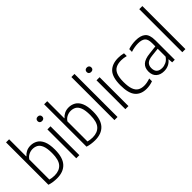

<svg xmlns="http://www.w3.org/2000/svg" viewBox="79 -1673 2548 2548"><g transform="rotate(-45 1353.0 -399.0)"><path d="M214.5 9Q179 9 141.5 3.5Q104 -2 73.5 -12.5V-808H131.5V-487H135.5Q156.5 -513 191.8 -531.2Q227 -549.5 273.5 -549.5Q325.5 -549.5 369.2 -524.5Q413 -499.5 439.2 -440.8Q465.5 -382 465.5 -280.5Q465.5 -131.5 400.8 -61Q336 9.5 214.5 9ZM218 -40.5Q309 -40.5 357.2 -94.5Q405.5 -148.5 405.5 -275Q405.5 -364 386.2 -412.2Q367 -460.5 334 -479Q301 -497.5 260 -497.5Q223 -497.5 188 -480.2Q153 -463 131.5 -428.5V-52.5Q148 -47.5 171.2 -44Q194.5 -40.5 218 -40.5Z M583.5 0V-541.5H641.5V0ZM612.5 -669.5Q592 -669.5 580.2 -680.5Q568.5 -691.5 568.5 -710.5Q568.5 -730 580.2 -741.5Q592 -753 612.5 -753Q633 -753 644.8 -741.5Q656.5 -730 656.5 -710.5Q656.5 -691.5 644.8 -680.5Q633 -669.5 612.5 -669.5Z M929.5 9Q894 9 856.5 3.5Q819 -2 788.5 -12.5V-808H846.5V-487H850.5Q871.5 -513 906.8 -531.2Q942 -549.5 988.5 -549.5Q1040.5 -549.5 1084.2 -524.5Q1128 -499.5 1154.2 -440.8Q1180.5 -382 1180.5 -280.5Q1180.5 -131.5 1115.8 -61Q1051 9.5 929.5 9ZM933 -40.5Q1024 -40.5 1072.2 -94.5Q1120.5 -148.5 1120.5 -275Q1120.5 -364 1101.2 -412.2Q1082 -460.5 1049 -479Q1016 -497.5 975 -497.5Q938 -497.5 903 -480.2Q868 -463 846.5 -428.5V-52.5Q863 -47.5 886.2 -44Q909.5 -40.5 933 -40.5Z M1300 0V-808H1358V0Z M1505 0V-541.5H1563V0ZM1534 -669.5Q1513.5 -669.5 1501.8 -680.5Q1490 -691.5 1490 -710.5Q1490 -730 1501.8 -741.5Q1513.5 -753 1534 -753Q1554.5 -753 1566.2 -741.5Q1578 -730 1578 -710.5Q1578 -691.5 1566.2 -680.5Q1554.5 -669.5 1534 -669.5Z M1896.5 9.5Q1793.5 9.5 1737.8 -55Q1682 -119.5 1682 -270.5Q1682 -422 1743 -485.8Q1804 -549.5 1918 -549.5Q1942 -549.5 1967.5 -546.5Q1993 -543.5 2016.5 -537V-485Q1991.5 -492 1967.8 -495Q1944 -498 1924.5 -498Q1863 -498 1822.8 -477.2Q1782.5 -456.5 1762.5 -407.2Q1742.5 -358 1742.5 -272.5Q1742.5 -186 1761 -135.5Q1779.5 -85 1815.8 -63.8Q1852 -42.5 1905 -42.5Q1929 -42.5 1956.2 -47.5Q1983.5 -52.5 2016.5 -64V-12Q1957 9.5 1896.5 9.5Z M2226.5 8.5Q2157 8.5 2115.5 -29.2Q2074 -67 2074 -136Q2074 -206.5 2117.2 -245.5Q2160.5 -284.5 2254.5 -294L2375.5 -308V-368.5Q2375.5 -445.5 2341.2 -472.2Q2307 -499 2241 -499Q2212 -499 2176.2 -493.5Q2140.5 -488 2104.5 -475.5V-526.5Q2135 -538 2173.8 -543.8Q2212.5 -549.5 2247 -549.5Q2337.5 -549.5 2385 -509.8Q2432.5 -470 2432.5 -366.5V0H2383.5L2379 -61H2374.5Q2349 -27 2310.5 -9.2Q2272 8.5 2226.5 8.5ZM2133.5 -142Q2133.5 -40 2238.5 -40Q2274 -40 2310.5 -56.8Q2347 -73.5 2375.5 -115V-263.5L2257 -250.5Q2192 -243.5 2162.8 -216.8Q2133.5 -190 2133.5 -142Z M2574 0V-808H2632V0Z"/></g></svg>

Font: Encode Sans SemiCondensed SemiCondensed Light
Style: Regular
Weight: 300
Width: 4
Designer: Multiple Designers
Foundry: Impallari Type
Version: Version 3.000; ttfautohint (v1.8.3) -l 8 -r 50 -G 200 -x 14 